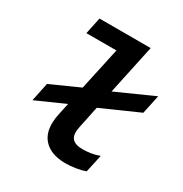

<svg xmlns="http://www.w3.org/2000/svg" viewBox="-171 -855 942 991"><g transform="rotate(30 300.0 -359.5)"><path d="M358 8Q266 8 223.5 -44Q181 -96 202 -194L217 -264L48 -189L71 -299L240 -375L295 -628H116L137 -727H442L379 -432L600 -531L576 -419L355 -321L328 -192Q317 -142 335 -120.5Q353 -99 397 -99Q421 -99 444.5 -102.5Q468 -106 497 -116L474 -11Q450 -2 418.5 3Q387 8 358 8Z"/></g></svg>

Font: Red Hat Mono SemiBold
Style: Italic
Weight: 600
Italic angle: -12°
Monospace: yes
Designer: Pentagram, MCKL
Foundry: MCKL
Version: Version 1.030